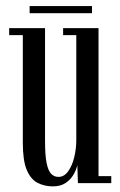

<svg xmlns="http://www.w3.org/2000/svg" viewBox="-20 -618 406 648"><path d="M158.5 11Q130 11 107 -0.8Q84 -12.5 70.5 -44Q57 -75.5 57 -136V-499.5H11V-523H132V-142.5Q132 -94.5 137.2 -68.2Q142.5 -42 152.5 -31.5Q162.5 -21 177.5 -21Q196.5 -21 210 -39.8Q223.5 -58.5 230.5 -87Q237.5 -115.5 237.5 -145V-499.5H193V-523H312.5V-23.5H355.5V0H243L241 -60.5Q237.5 -45 228 -28.5Q218.5 -12 201.5 -0.5Q184.5 11 158.5 11ZM80 -573.5V-597.5H290.5V-573.5Z"/></svg>

Font: Imbue 48pt
Style: Regular
Weight: 400
Designer: Tyler Finck
Foundry: Etcetera Type Company
Version: Version 1.102